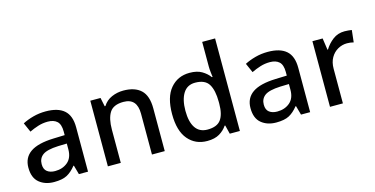

<svg xmlns="http://www.w3.org/2000/svg" viewBox="-76 -1137 2975 1523"><g transform="rotate(-15 1411.5 -375.0)"><path d="M292 -549Q393 -549 443.5 -504.5Q494 -460 494 -365V0H419L398 -75H394Q359 -31 320.5 -10.5Q282 10 214 10Q141 10 93 -29.5Q45 -69 45 -153Q45 -235 107 -278Q169 -321 298 -325L390 -328V-358Q390 -417 363 -441.5Q336 -466 287 -466Q246 -466 208 -454Q170 -442 135 -425L101 -502Q139 -522 188.5 -535.5Q238 -549 292 -549ZM317 -257Q225 -253 189.5 -226.5Q154 -200 154 -152Q154 -110 179 -91Q204 -72 244 -72Q306 -72 347.5 -107Q389 -142 389 -212V-259Z M930 -549Q1024 -549 1074 -502Q1124 -455 1124 -351V0H1019V-336Q1019 -462 908 -462Q825 -462 794 -413Q763 -364 763 -272V0H657V-539H741L756 -467H762Q788 -509 833.5 -529Q879 -549 930 -549Z M1472 10Q1375 10 1315.5 -60Q1256 -130 1256 -268Q1256 -407 1316 -478Q1376 -549 1474 -549Q1535 -549 1574 -526Q1613 -503 1637 -470H1643Q1641 -483 1638 -510Q1635 -537 1635 -558V-760H1741V0H1658L1640 -72H1635Q1612 -37 1573 -13.5Q1534 10 1472 10ZM1497 -77Q1575 -77 1607 -120.5Q1639 -164 1639 -251V-267Q1639 -361 1608.5 -411.5Q1578 -462 1496 -462Q1431 -462 1398 -409.5Q1365 -357 1365 -266Q1365 -175 1398 -126Q1431 -77 1497 -77Z M2116 -549Q2217 -549 2267.5 -504.5Q2318 -460 2318 -365V0H2243L2222 -75H2218Q2183 -31 2144.5 -10.5Q2106 10 2038 10Q1965 10 1917 -29.5Q1869 -69 1869 -153Q1869 -235 1931 -278Q1993 -321 2122 -325L2214 -328V-358Q2214 -417 2187 -441.5Q2160 -466 2111 -466Q2070 -466 2032 -454Q1994 -442 1959 -425L1925 -502Q1963 -522 2012.5 -535.5Q2062 -549 2116 -549ZM2141 -257Q2049 -253 2013.5 -226.5Q1978 -200 1978 -152Q1978 -110 2003 -91Q2028 -72 2068 -72Q2130 -72 2171.5 -107Q2213 -142 2213 -212V-259Z M2747 -549Q2761 -549 2777.5 -547.5Q2794 -546 2806 -544L2795 -445Q2769 -452 2741 -452Q2701 -452 2665.5 -432Q2630 -412 2608.5 -374.5Q2587 -337 2587 -284V0H2481V-539H2565L2579 -443H2583Q2609 -486 2650 -517.5Q2691 -549 2747 -549Z"/></g></svg>

Font: Noto Sans Myanmar Medium
Style: Regular
Weight: 500
Designer: Monotype Design Team
Foundry: Monotype Imaging Inc.
Version: Version 2.107; ttfautohint (v1.8.4.7-5d5b)